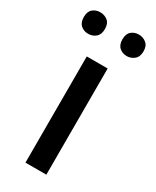

<svg xmlns="http://www.w3.org/2000/svg" viewBox="-207 -791 686 844"><g transform="rotate(30 135.5 -368.5)"><path d="M188 0H82V-539H188ZM-16 -683Q-16 -711 -0.5 -724Q15 -737 37 -737Q59 -737 75 -724Q91 -711 91 -683Q91 -655 75 -641.5Q59 -628 37 -628Q15 -628 -0.5 -641.5Q-16 -655 -16 -683ZM180 -683Q180 -711 195.5 -724Q211 -737 233 -737Q254 -737 270.5 -724Q287 -711 287 -683Q287 -655 270.5 -641.5Q254 -628 233 -628Q211 -628 195.5 -641.5Q180 -655 180 -683Z"/></g></svg>

Font: Noto Sans Lao Medium
Style: Regular
Weight: 500
Designer: Monotype Design Team
Foundry: Monotype Imaging Inc.
Version: Version 2.003; ttfautohint (v1.8.4.7-5d5b)